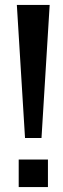

<svg xmlns="http://www.w3.org/2000/svg" viewBox="-20 -755 253 775"><path d="M81 -198H147.5L180.5 -735H48ZM55.5 0H173.5V-111H55.5Z"/></svg>

Font: League Gothic SemiExpanded
Style: Regular
Weight: 400
Width: 6
Designer: The League of Moveable Type
Version: Version 1.600; ttfautohint (v1.8.3)